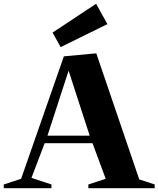

<svg xmlns="http://www.w3.org/2000/svg" viewBox="-30 -999 841 1019"><path d="M-10 0V-20L82 -50L309 -700L481 -716L709 -47L791 -20V0H439V-20L531 -50L461 -239H207L137 -55L243 -20V0ZM222 -279H446L334 -624ZM292 -749 249 -826 480 -979 540 -871Z"/></svg>

Font: Wittgenstein Extrabold
Style: Regular
Weight: 800
Designer: Jörg Drees
Foundry: Jörg Drees
Version: Version 1.303; ttfautohint (v1.8.4.7-5d5b)